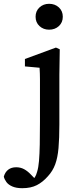

<svg xmlns="http://www.w3.org/2000/svg" viewBox="-104 -744 416 1009"><path d="M13 245Q-18 245 -39 236Q-60 227 -70.5 212.5Q-81 198 -84 184Q-77 160 -60.5 147.5Q-44 135 -19 135Q4 135 22.5 145Q41 155 58 173L95 211L91 214H66L63 205Q73 197 79.5 187Q86 177 91 159Q98 137 101 101.5Q104 66 105 15.5Q106 -35 106 -104V-260Q106 -300 106 -328.5Q106 -357 104 -388L27 -395V-434L190 -494L210 -485L208 -351V-90Q208 -17 203.5 34Q199 85 186 120Q173 155 148 182Q121 213 89.5 229Q58 245 13 245ZM154 -588Q124 -588 103.5 -607Q83 -626 83 -656Q83 -686 103.5 -705Q124 -724 154 -724Q185 -724 205.5 -705Q226 -686 226 -656Q226 -626 205.5 -607Q185 -588 154 -588Z"/></svg>

Font: Source Serif 4 18pt Medium
Style: Regular
Weight: 500
Designer: Frank Grießhammer
Foundry: Adobe Systems Incorporated
Version: Version 4.004;hotconv 1.0.116;makeotfexe 2.5.65601